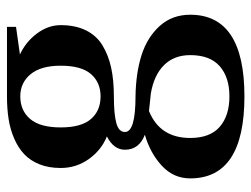

<svg xmlns="http://www.w3.org/2000/svg" viewBox="-105 -415 720 550"><g transform="rotate(-90 255.0 -140.0)"><path d="M253.9 200.2Q19 200.2 19 44.9Q19 -2.9 55.2 -36.4Q91.3 -69.8 144 -85Q101.1 -101.6 101.1 -142.1Q101.1 -174.3 139.2 -193.8Q100.1 -209.5 74.5 -245.4Q48.8 -281.2 48.8 -326.2Q48.8 -360.4 59.3 -386.7Q69.8 -413.1 88.1 -430.4Q106.4 -447.8 132.8 -459.2Q159.2 -470.7 188.7 -475.3Q218.3 -480 253.9 -480H453.1V-454.1L374 -442.9Q410.6 -425.8 434.3 -393.8Q458 -361.8 458 -326.2Q458 -284.2 443.1 -253.9Q428.2 -223.6 400.1 -206.5Q372.1 -189.5 336.2 -181.6Q300.3 -173.8 253.9 -173.8Q202.6 -173.8 177.2 -166.7Q151.9 -159.7 151.9 -142.1Q151.9 -111.8 253.9 -111.8Q320.8 -110.8 372.1 -94.5Q423.3 -78.1 455.6 -42.5Q487.8 -6.8 487.8 44.9Q487.8 200.2 253.9 200.2ZM253.9 -211.9Q293.9 -211.9 317.9 -239.5Q341.8 -267.1 341.8 -326.2Q341.8 -382.8 317.4 -412.4Q293 -441.9 253.9 -441.9Q213.4 -441.9 189.2 -413.6Q165 -385.3 165 -326.2Q165 -267.1 189 -239.5Q212.9 -211.9 253.9 -211.9ZM253.9 157.2Q308.6 157.2 340.3 129.4Q372.1 101.6 372.1 44.9Q372.1 -1.5 343.3 -30.3Q314.5 -59.1 262.2 -67.9L211.9 -73.2Q134.8 -42 134.8 44.9Q134.8 101.6 166.7 129.4Q198.7 157.2 253.9 157.2Z"/></g></svg>

Font: El Messiri SemiBold
Style: Regular
Weight: 600
Designer: Mohamed Gaber
Foundry: Kief Type Foundry
Version: Version 2.007;PS 002.007;hotconv 1.0.88;makeotf.lib2.5.64775